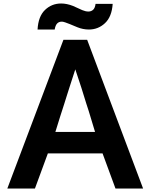

<svg xmlns="http://www.w3.org/2000/svg" viewBox="-20 -1026 859 1099"><path d="M343 -798H479L799 53H641L567 -148H254L180 53H22ZM524 -271 498 -357Q494 -372 487.5 -391.5Q481 -411 474 -433Q467 -455 460 -478Q453 -501 446 -523Q429 -574 411 -629Q393 -574 377 -524Q370 -503 363 -480Q356 -457 349 -435.5Q342 -414 336 -395Q330 -376 325 -361L297 -271ZM195 -857Q199 -932 237.5 -969Q276 -1006 330 -1006Q362 -1006 398 -992Q411 -987 424.5 -980Q438 -973 451 -968Q470 -960 486 -960Q502 -960 513 -970Q524 -980 527 -1004H625Q620 -930 581 -893.5Q542 -857 489 -857Q455 -857 423 -870Q395 -882 378.5 -888.5Q362 -895 353 -898Q344 -901 340.5 -901.5Q337 -902 333 -902Q317 -902 307 -891.5Q297 -881 293 -857Z"/></svg>

Font: LINE Seed JP_TTF Bold
Style: Regular
Weight: 700
Designer: LINE & Fontrix & Fontworks
Version: Version 1.009